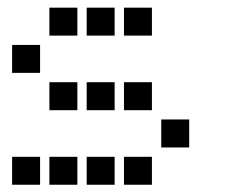

<svg xmlns="http://www.w3.org/2000/svg" viewBox="-20 -508 640 515"><path d="M113.5 -487.5Q112.5 -487.5 112.5 -487.5Q112.5 -487.5 112.5 -486.5V-413.5Q112.5 -412.5 112.5 -412.5Q112.5 -412.5 113.5 -412.5H186.5Q187.5 -412.5 187.5 -412.5Q187.5 -412.5 187.5 -413.5V-486.5Q187.5 -487.5 187.5 -487.5Q187.5 -487.5 186.5 -487.5ZM213.5 -487.5Q212.5 -487.5 212.5 -487.5Q212.5 -487.5 212.5 -486.5V-413.5Q212.5 -412.5 212.5 -412.5Q212.5 -412.5 213.5 -412.5H286.5Q287.5 -412.5 287.5 -412.5Q287.5 -412.5 287.5 -413.5V-486.5Q287.5 -487.5 287.5 -487.5Q287.5 -487.5 286.5 -487.5ZM313.5 -487.5Q312.5 -487.5 312.5 -487.5Q312.5 -487.5 312.5 -486.5V-413.5Q312.5 -412.5 312.5 -412.5Q312.5 -412.5 313.5 -412.5H386.5Q387.5 -412.5 387.5 -412.5Q387.5 -412.5 387.5 -413.5V-486.5Q387.5 -487.5 387.5 -487.5Q387.5 -487.5 386.5 -487.5ZM13.5 -387.5Q12.5 -387.5 12.5 -387.5Q12.5 -387.5 12.5 -386.5V-313.5Q12.5 -312.5 12.5 -312.5Q12.5 -312.5 13.5 -312.5H86.5Q87.5 -312.5 87.5 -312.5Q87.5 -312.5 87.5 -313.5V-386.5Q87.5 -387.5 87.5 -387.5Q87.5 -387.5 86.5 -387.5ZM113.5 -287.5Q112.5 -287.5 112.5 -287.5Q112.5 -287.5 112.5 -286.5V-213.5Q112.5 -212.5 112.5 -212.5Q112.5 -212.5 113.5 -212.5H186.5Q187.5 -212.5 187.5 -212.5Q187.5 -212.5 187.5 -213.5V-286.5Q187.5 -287.5 187.5 -287.5Q187.5 -287.5 186.5 -287.5ZM213.5 -287.5Q212.5 -287.5 212.5 -287.5Q212.5 -287.5 212.5 -286.5V-213.5Q212.5 -212.5 212.5 -212.5Q212.5 -212.5 213.5 -212.5H286.5Q287.5 -212.5 287.5 -212.5Q287.5 -212.5 287.5 -213.5V-286.5Q287.5 -287.5 287.5 -287.5Q287.5 -287.5 286.5 -287.5ZM313.5 -287.5Q312.5 -287.5 312.5 -287.5Q312.5 -287.5 312.5 -286.5V-213.5Q312.5 -212.5 312.5 -212.5Q312.5 -212.5 313.5 -212.5H386.5Q387.5 -212.5 387.5 -212.5Q387.5 -212.5 387.5 -213.5V-286.5Q387.5 -287.5 387.5 -287.5Q387.5 -287.5 386.5 -287.5ZM413.5 -187.5Q412.5 -187.5 412.5 -187.5Q412.5 -187.5 412.5 -186.5V-113.5Q412.5 -112.5 412.5 -112.5Q412.5 -112.5 413.5 -112.5H486.5Q487.5 -112.5 487.5 -112.5Q487.5 -112.5 487.5 -113.5V-186.5Q487.5 -187.5 487.5 -187.5Q487.5 -187.5 486.5 -187.5ZM13.5 -87.5Q12.5 -87.5 12.5 -87.5Q12.5 -87.5 12.5 -86.5V-13.5Q12.5 -12.5 12.5 -12.5Q12.5 -12.5 13.5 -12.5H86.5Q87.5 -12.5 87.5 -12.5Q87.5 -12.5 87.5 -13.5V-86.5Q87.5 -87.5 87.5 -87.5Q87.5 -87.5 86.5 -87.5ZM113.5 -87.5Q112.5 -87.5 112.5 -87.5Q112.5 -87.5 112.5 -86.5V-13.5Q112.5 -12.5 112.5 -12.5Q112.5 -12.5 113.5 -12.5H186.5Q187.5 -12.5 187.5 -12.5Q187.5 -12.5 187.5 -13.5V-86.5Q187.5 -87.5 187.5 -87.5Q187.5 -87.5 186.5 -87.5ZM213.5 -87.5Q212.5 -87.5 212.5 -87.5Q212.5 -87.5 212.5 -86.5V-13.5Q212.5 -12.5 212.5 -12.5Q212.5 -12.5 213.5 -12.5H286.5Q287.5 -12.5 287.5 -12.5Q287.5 -12.5 287.5 -13.5V-86.5Q287.5 -87.5 287.5 -87.5Q287.5 -87.5 286.5 -87.5ZM313.5 -87.5Q312.5 -87.5 312.5 -87.5Q312.5 -87.5 312.5 -86.5V-13.5Q312.5 -12.5 312.5 -12.5Q312.5 -12.5 313.5 -12.5H386.5Q387.5 -12.5 387.5 -12.5Q387.5 -12.5 387.5 -13.5V-86.5Q387.5 -87.5 387.5 -87.5Q387.5 -87.5 386.5 -87.5Z"/></svg>

Font: Doto Black
Style: Regular
Weight: 900
Monospace: yes
Version: Version 1.000